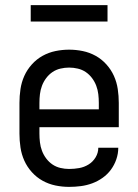

<svg xmlns="http://www.w3.org/2000/svg" viewBox="-20 -722 540 750"><path d="M250 8Q223 8 196.5 2.5Q170 -3 146.5 -16Q123 -29 104.5 -49.5Q86 -70 75 -94.5Q64 -119 60 -146Q56 -173 56 -200V-320Q56 -347 60 -374Q64 -401 75 -425.5Q86 -450 104.5 -470.5Q123 -491 146.5 -504Q170 -517 196.5 -522.5Q223 -528 250 -528Q277 -528 303.5 -522.5Q330 -517 353.5 -504Q377 -491 395.5 -470.5Q414 -450 425 -425.5Q436 -401 440 -374Q444 -347 444 -320V-225H134V-200Q134 -183 136 -166Q138 -149 144 -133Q150 -117 160.5 -103Q171 -89 185 -79.5Q199 -70 216 -66Q233 -62 250 -62Q270 -62 289.5 -65.5Q309 -69 326 -79.5Q343 -90 353.5 -107.5Q364 -125 364 -145H442Q442 -122 434.5 -100Q427 -78 413.5 -59.5Q400 -41 381 -27.5Q362 -14 340.5 -6Q319 2 296 5Q273 8 250 8ZM366 -295V-320Q366 -337 364 -354Q362 -371 356 -387Q350 -403 339.5 -417Q329 -431 315 -440.5Q301 -450 284 -454Q267 -458 250 -458Q233 -458 216 -454Q199 -450 185 -440.5Q171 -431 160.5 -417Q150 -403 144 -387Q138 -371 136 -354Q134 -337 134 -320V-295ZM100 -638V-702H400V-638Z"/></svg>

Font: Huly
Style: Regular
Weight: 400
Designer: Belleve Invis
Foundry: Belleve Invis
Version: Version 33.2.5; ttfautohint (v1.8.4)